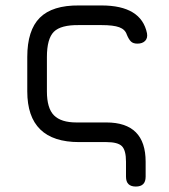

<svg xmlns="http://www.w3.org/2000/svg" viewBox="-20 -514 620 704"><path d="M442 134V79Q442 37 427 22Q412 7 370 7H270Q80 7 80 -179V-305Q80 -403 126 -449Q172 -495 270 -494H352Q498 -494 519 -392Q522 -374 512 -364Q502 -354 484 -354Q468 -354 460 -362Q452 -370 445 -387Q439 -406 417.5 -414Q396 -422 352 -422H270Q203 -423 177.5 -397.5Q152 -372 152 -305V-179Q152 -117 178 -91Q204 -65 260 -65H370Q514 -65 514 79V134Q514 170 478 170Q442 170 442 134Z"/></svg>

Font: Jura SemiBold
Style: Regular
Weight: 600
Designer: Daniel Johnson, Alexei Vanyashin
Foundry: Daniel Johnson
Version: Version 5.103